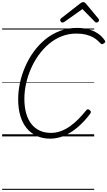

<svg xmlns="http://www.w3.org/2000/svg" viewBox="-20 -1276 1005 1796"><path d="M450 21Q381 21 325.5 -3.5Q270 -28 230.5 -75.5Q191 -123 170.5 -191.5Q150 -260 150 -348Q150 -422 166.5 -499.5Q183 -577 215.5 -652Q248 -727 295.5 -792.5Q343 -858 404 -908Q465 -958 540 -986.5Q615 -1015 701 -1015Q759 -1015 807.5 -1002Q856 -989 895 -963Q934 -937 960 -898Q967 -889 963.5 -882Q960 -875 948 -868Q938 -861 932 -863Q926 -865 914 -876Q888 -905 855.5 -924Q823 -943 783.5 -952.5Q744 -962 695 -962Q622 -962 557 -936.5Q492 -911 437.5 -865Q383 -819 340.5 -759.5Q298 -700 268.5 -631.5Q239 -563 223.5 -491.5Q208 -420 208 -352Q208 -275 225 -215.5Q242 -156 274 -115.5Q306 -75 352 -54Q398 -33 456 -33Q505 -33 549.5 -49.5Q594 -66 635 -95Q676 -124 714 -162.5Q752 -201 788 -246Q796 -255 803.5 -254Q811 -253 820 -245Q829 -238 830 -230Q831 -222 823 -211Q767 -137 705.5 -85Q644 -33 580 -6Q516 21 450 21ZM564 -1065Q556 -1065 549.5 -1072.5Q543 -1080 543 -1087Q543 -1093 545 -1096.5Q547 -1100 551 -1104L729 -1243Q738 -1250 744.5 -1253Q751 -1256 759 -1256Q767 -1256 772.5 -1252.5Q778 -1249 784 -1242L901 -1101Q904 -1098 905 -1094Q906 -1090 906 -1086Q906 -1077 898 -1071Q890 -1065 883 -1065Q877 -1065 872.5 -1068Q868 -1071 864 -1076L751 -1191L586 -1074Q579 -1070 574.5 -1067.5Q570 -1065 564 -1065ZM0 490H861V500H0ZM0 -20H861V0H0ZM0 -505H861V-500H0ZM0 -1010H861V-1000H0Z"/></svg>

Font: Playwrite AU NSW Guides
Style: Regular
Weight: 400
Designer: Veronika Burian, José Scaglione
Foundry: TypeTogether
Version: Version 1.003